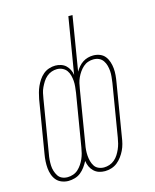

<svg xmlns="http://www.w3.org/2000/svg" viewBox="-112 -812 724 896"><g transform="rotate(-15 250.0 -363.5)"><path d="M107 8Q91 8 75.5 2Q60 -4 50 -15.5Q40 -27 34.5 -42.5Q29 -58 27.5 -74.5Q26 -91 27 -108Q28 -125 31 -142L73 -396Q76 -411 80 -426Q84 -441 90.5 -455.5Q97 -470 106 -483.5Q115 -497 127.5 -507.5Q140 -518 155.5 -523Q171 -528 186 -528Q200 -528 213.5 -523.5Q227 -519 236.5 -510Q246 -501 252 -489Q258 -477 260 -463L305 -735H325L282 -473Q289 -485 298 -495.5Q307 -506 318.5 -513.5Q330 -521 343 -524.5Q356 -528 369 -528Q386 -528 401 -522Q416 -516 425.5 -504Q435 -492 440 -476.5Q445 -461 446.5 -445Q448 -429 446.5 -412Q445 -395 442 -378L400 -124Q398 -109 394 -93.5Q390 -78 383 -63.5Q376 -49 366 -35.5Q356 -22 343.5 -12Q331 -2 315 3Q299 8 284 8Q268 8 254.5 3.5Q241 -1 230.5 -11Q220 -21 214 -34Q208 -47 206 -62Q198 -47 188.5 -34Q179 -21 166.5 -11Q154 -1 138 3.5Q122 8 107 8ZM284 -10Q297 -10 310.5 -14.5Q324 -19 335 -28.5Q346 -38 353.5 -50Q361 -62 366.5 -74.5Q372 -87 375.5 -100.5Q379 -114 381 -127L423 -381Q425 -396 426.5 -410Q428 -424 427 -437.5Q426 -451 422.5 -464Q419 -477 411.5 -488Q404 -499 392 -504.5Q380 -510 365 -510Q352 -510 339 -505.5Q326 -501 315.5 -491.5Q305 -482 297 -470.5Q289 -459 283 -446Q277 -433 274 -420Q271 -407 269 -394L227 -139Q224 -124 223 -110Q222 -96 223 -82.5Q224 -69 227.5 -56Q231 -43 238 -32Q245 -21 257.5 -15.5Q270 -10 284 -10ZM108 -10Q121 -10 134.5 -14.5Q148 -19 158.5 -28.5Q169 -38 177 -50Q185 -62 190.5 -74.5Q196 -87 199.5 -100.5Q203 -114 205 -127L247 -380Q249 -395 250.5 -409Q252 -423 251 -436.5Q250 -450 246.5 -463.5Q243 -477 235.5 -487.5Q228 -498 215.5 -504Q203 -510 189 -510Q176 -510 163 -505.5Q150 -501 139 -491.5Q128 -482 120.5 -470Q113 -458 107 -445.5Q101 -433 98 -419.5Q95 -406 93 -393L51 -139Q48 -124 47 -110Q46 -96 46.5 -82.5Q47 -69 51 -56Q55 -43 62 -32Q69 -21 81 -15.5Q93 -10 108 -10Z"/></g></svg>

Font: Iosevka Thin Oblique
Style: Regular
Weight: 100
Italic angle: -9°
Monospace: yes
Designer: Belleve Invis
Foundry: Belleve Invis
Version: Version 32.5.0; ttfautohint (v1.8.4)